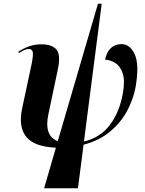

<svg xmlns="http://www.w3.org/2000/svg" viewBox="-20 -780 777 1027"><path d="M216 227 279 10Q163 5 120 -48.5Q77 -102 99 -203L149 -437Q159 -487 155 -502.5Q151 -518 134 -518Q114 -518 81 -496L78 -503Q106 -522 136.5 -532.5Q167 -543 201 -543Q258 -543 282 -515Q306 -487 289 -407L239 -170Q214 -53 289 -25L504 -760H524L429 -23Q517 -44 568 -112Q619 -180 637 -280Q649 -346 637 -385Q625 -424 599 -441.5Q573 -459 542 -461Q550 -501 572.5 -522.5Q595 -544 630 -544Q676 -544 701 -488.5Q726 -433 705 -313Q693 -249 660 -187Q627 -125 569 -76.5Q511 -28 427 -6L397 227Z"/></svg>

Font: Noto Serif Display ExtraCondensed ExtraBold
Style: Italic
Weight: 800
Width: 2
Italic angle: -12°
Designer: Monotype Design Team
Foundry: Monotype Imaging Inc.
Version: Version 2.009